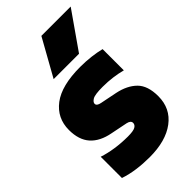

<svg xmlns="http://www.w3.org/2000/svg" viewBox="-249 -883 968 968"><g transform="rotate(-45 235.0 -398.5)"><path d="M208.5 11Q162 11 118.2 5Q74.5 -1 35.5 -14V-165.5Q71.5 -153.5 115 -147Q158.5 -140.5 204.5 -140.5Q244 -140.5 258 -148.8Q272 -157 272 -170.5Q272 -187 247.5 -192.5L158 -210.5Q89 -223.5 53.2 -263.5Q17.5 -303.5 17.5 -374Q17.5 -458.5 83.5 -508.8Q149.5 -559 282.5 -559Q322.5 -559 359.5 -554.5Q396.5 -550 426 -542.5V-391Q396.5 -399 362.2 -403.5Q328 -408 291.5 -408Q236 -408 219.2 -397.8Q202.5 -387.5 202.5 -376Q202.5 -361 228.5 -356L318 -338Q383 -324.5 420 -287.8Q457 -251 457 -176Q457 -89 390.5 -39Q324 11 208.5 11ZM144.5 -610 255 -808H464L325.5 -610Z"/></g></svg>

Font: Encode Sans Semi Condensed Black
Style: Regular
Weight: 900
Width: 4
Designer: Multiple Designers
Foundry: Impallari Type
Version: Version 3.000; ttfautohint (v1.8.3) -l 8 -r 50 -G 200 -x 14 